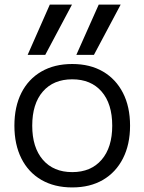

<svg xmlns="http://www.w3.org/2000/svg" viewBox="-20 -810 632 840"><path d="M391 -570H314L412 -790H508ZM178 -570H101L198 -790H295ZM296 10Q218 10 161 -23Q104 -56 73.5 -117Q43 -178 43 -260Q43 -343 73.5 -403.5Q104 -464 161 -497Q218 -530 296 -530Q374 -530 430.5 -497Q487 -464 518 -403.5Q549 -343 549 -260Q549 -178 518 -117Q487 -56 430.5 -23Q374 10 296 10ZM296 -57Q378 -57 424.5 -111Q471 -165 471 -260Q471 -356 424.5 -409.5Q378 -463 296 -463Q214 -463 167.5 -409.5Q121 -356 121 -260Q121 -165 167.5 -111Q214 -57 296 -57Z"/></svg>

Font: M PLUS 2
Style: Regular
Weight: 400
Designer: Coji Morishita
Foundry: UNDERFOREST DESIGN
Version: Version 1.001